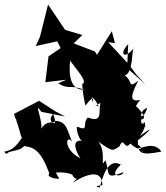

<svg xmlns="http://www.w3.org/2000/svg" viewBox="-60 -757 739 855"><path d="M187 -261 114 -308 3 -250C12 -187 75 -218 12 -223C36 -156 33 -125 46 -157C10 -97 -12 -87 -40 -82C-32 -50 3 -114 -24 -79C45 -97 32 -84 84 -154C18 -131 19 -109 67 -103C127 -92 152 0 160 16C143 31 194 43 204 38C175 -7 192 -3 156 17C160 15 223 2 262 21C282 67 318 -1 264 56C346 6 395 5 396 68C396 68 349 71 384 78C398 27 421 -55 478 -24C413 40 493 27 489 10C404 44 431 17 409 -44C383 3 416 -81 378 -126C447 -77 441 -87 472 -105C492 -155 493 -82 520 -118C566 -76 586 -98 546 -117C543 -64 614 -145 659 -82C568 -64 552 -72 554 -132C611 -177 632 -203 563 -151C614 -222 560 -227 588 -191C586 -221 543 -201 572 -197C565 -231 562 -266 595 -276C578 -212 551 -262 554 -225C609 -219 572 -263 522 -306C561 -247 515 -252 564 -312C515 -301 522 -333 556 -398C507 -359 534 -396 495 -421C533 -430 526 -529 535 -542C496 -492 467 -513 511 -561L506 -454L587 -382L548 -424L512 -472L422 -569L452 -565L438 -618L372 -513L362 -528L268 -564L307 -601L230 -624L154 -737L118 -593L99 -552L195 -573L210 -543L156 -506L142 -391L236 -402L199 -386C250 -355 245 -383 317 -357C252 -355 246 -422 252 -487C311 -411 324 -394 306 -381C312 -305 323 -286 320 -286C368 -350 350 -298 355 -298C333 -354 375 -301 381 -278C375 -302 329 -263 387 -299C378 -258 399 -208 331 -234C303 -202 340 -171 283 -193C278 -185 291 -134 306 -130C253 -137 281 -77 298 -52C218 -93 235 -162 261 -126C237 -181 238 -217 184 -219C192 -194 145 -217 177 -249C203 -180 157 -241 124 -184C130 -225 88 -311 124 -259L230 -238Z"/></svg>

Font: Hussar Lance
Style: ExBd
Weight: 700
Foundry: Cannot Into Space Fonts, PlusOne Fonts
Version: Version 2.270